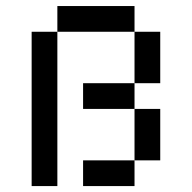

<svg xmlns="http://www.w3.org/2000/svg" viewBox="-20 -628 648 648"><path d="M434 -520.8H520.8V-347.2H434ZM434 -86.8V0H260.4V-86.8ZM434 -260.4H260.4V-347.2H434ZM434 -260.4H520.8V-86.8H434ZM173.6 -520.8V0H86.8V-520.8ZM434 -520.8H173.6V-607.6H434Z"/></svg>

Font: 8-bit Operator+ 8
Style: Regular
Weight: 400
Designer: GrandChaos9000
Version: Version 1.3.0 - August 1, 2014